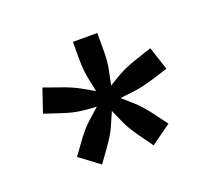

<svg xmlns="http://www.w3.org/2000/svg" viewBox="-69 -788 559 503"><g transform="rotate(-20 210.5 -536.0)"><path d="M138 -372 83 -413 112 -453Q130 -477 146 -491.5Q162 -506 177 -519Q157 -520 135 -522.5Q113 -525 83 -535L38 -550L60 -615L105 -599Q134 -589 153 -578.5Q172 -568 189 -558Q185 -578 180.5 -599.5Q176 -621 176 -653V-700H244V-653Q244 -621 239.5 -599.5Q235 -578 231 -558Q248 -569 267 -579.5Q286 -590 316 -600L361 -615L382 -550L337 -536Q307 -527 285 -524Q263 -521 243 -519Q258 -506 274.5 -491Q291 -476 309 -452L338 -413L282 -373L254 -412Q236 -437 227 -457Q218 -477 210 -495Q202 -476 193 -456Q184 -436 166 -411Z"/></g></svg>

Font: Hedvig Letters Sans
Style: Regular
Weight: 400
Designer: Alexander Örn & Tor Weibull
Foundry: Kanon Foundry
Version: Version 1.000; ttfautohint (v1.8.4.7-5d5b)